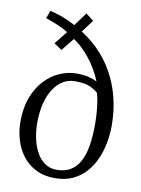

<svg xmlns="http://www.w3.org/2000/svg" viewBox="-98 -959 760 1037"><g transform="rotate(10 282.5 -441.0)"><path d="M276 11Q215.5 11 171 -11.8Q126.5 -34.5 97.5 -73Q68.5 -111.5 54.5 -159.5Q40.5 -207.5 40.5 -258Q40.5 -334 62.5 -391.5Q84.5 -449 121.2 -488Q158 -527 203.2 -546.5Q248.5 -566 294.5 -566Q333.5 -566 361.5 -559Q389.5 -552 407.5 -542Q391.5 -582 365.5 -623.2Q339.5 -664.5 303 -701.5Q266.5 -738.5 218.5 -765.5L273 -778.5L191.5 -677L148.5 -706L229.5 -808L219.5 -766.5Q204 -779.5 177 -792.8Q150 -806 123 -816.5Q96 -827 80 -832L96.5 -874.5Q123.5 -868 148.8 -859.8Q174 -851.5 200.8 -839.2Q227.5 -827 259 -808L218 -796.5L290.5 -894.5L333 -861.5L263.5 -770L258 -808Q323.5 -771.5 374 -721.2Q424.5 -671 459.2 -608.5Q494 -546 512 -473.8Q530 -401.5 530 -321Q530 -275 521.2 -227.5Q512.5 -180 493.8 -137.2Q475 -94.5 445.2 -61.2Q415.5 -28 373.5 -8.5Q331.5 11 276 11ZM278.5 -35Q321.5 -35 352.2 -52.8Q383 -70.5 402.5 -105.5Q422 -140.5 431 -192.5Q440 -244.5 440 -313.5Q440 -351.5 437 -384.5Q434 -417.5 429.5 -442.5Q425 -467.5 421 -481Q409.5 -494 379.8 -508.8Q350 -523.5 292.5 -523.5Q259 -523.5 229.8 -506.5Q200.5 -489.5 178.2 -456.5Q156 -423.5 143.5 -375.5Q131 -327.5 131 -264.5Q131 -227.5 138.8 -187.2Q146.5 -147 163.8 -112.5Q181 -78 209.2 -56.5Q237.5 -35 278.5 -35Z"/></g></svg>

Font: Merriweather 28pt Light
Style: Regular
Weight: 300
Version: Version 2.100